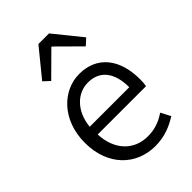

<svg xmlns="http://www.w3.org/2000/svg" viewBox="-244 -924 1037 1037"><g transform="rotate(-45 274.5 -405.5)"><path d="M310 13C384 13 439 -12 485 -41L456 -97C415 -69 373 -53 319 -53C211 -53 139 -132 134 -252H503C506 -266 507 -283 507 -301C507 -457 429 -554 294 -554C170 -554 53 -445 53 -269C53 -92 167 13 310 13ZM133 -312C144 -423 215 -488 295 -488C383 -488 435 -427 435 -312ZM125 -667 161 -634 291 -763H295L425 -634L461 -667L334 -824H253Z"/></g></svg>

Font: Noto Sans CJK SC DemiLight
Style: Regular
Weight: 350
Designer: Ryoko NISHIZUKA 西塚涼子 (kana, bopomofo & ideographs); Paul D. Hunt (Latin, Greek & Cyrillic); Sandoll Communications 산돌커뮤니
Foundry: Adobe
Version: Version 2.004;hotconv 1.0.118;makeotfexe 2.5.65603